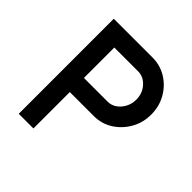

<svg xmlns="http://www.w3.org/2000/svg" viewBox="-183 -850 1000 1000"><g transform="rotate(45 317.0 -350.0)"><path d="M98 0V-700H383Q440 -700 486.5 -671.5Q533 -643 561 -594Q589 -545 589 -485Q589 -425 561 -376Q533 -327 486.5 -297.5Q440 -268 383 -268H206V0ZM206 -372H381Q408 -372 430 -387.5Q452 -403 465.5 -428.5Q479 -454 479 -485Q479 -531 450 -563.5Q421 -596 381 -596H206Z"/></g></svg>

Font: Lexend Deca
Style: Regular
Weight: 400
Designer: Bonnie Shaver-Troup, Thomas Jockin
Foundry: Lexend
Version: Version 1.008; ttfautohint (v1.8.4.7-5d5b)